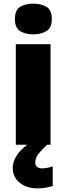

<svg xmlns="http://www.w3.org/2000/svg" viewBox="-20 -889 365 1056"><path d="M163 -869Q204 -869 234.5 -852Q265 -835 265 -784Q265 -735 234.5 -717.5Q204 -700 163 -700Q121 -700 91.5 -717.5Q62 -735 62 -784Q62 -835 91.5 -852Q121 -869 163 -869ZM258 -646V-93H67V-646ZM174 4Q174 22 184.5 29.5Q195 37 212 37Q225 37 242.5 33.5Q260 30 270 26V134Q254 139 233 143Q212 147 185 147Q128 147 89 116.5Q50 86 50 34Q50 0 73.5 -36.5Q97 -73 164 -118L239 -93Q205 -61 189.5 -40Q174 -19 174 4Z"/></svg>

Font: Noto Sans Kannada UI Black
Style: Regular
Weight: 900
Designer: Jelle Bosma - Monotype Design Team
Foundry: Monotype Imaging Inc.
Version: Version 2.005; ttfautohint (v1.8.4.7-5d5b)